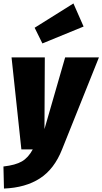

<svg xmlns="http://www.w3.org/2000/svg" viewBox="-44 -867 594 1114"><path d="M316 0Q271 114 187.5 168Q104 222 -21 227L-24 99Q46 91 83 69.5Q120 48 146 0H80L23 -534H216L214 -118L334 -534H530ZM382 -847 441 -713 202 -615 157 -706Z"/></svg>

Font: Fira Sans Condensed Black
Style: Italic
Weight: 900
Width: 3
Italic angle: -8°
Designer: Carrois Corporate & Edenspiekermann AG
Foundry: Carrois Corporate GbR & Edenspiekermann AG
Version: Version 4.203